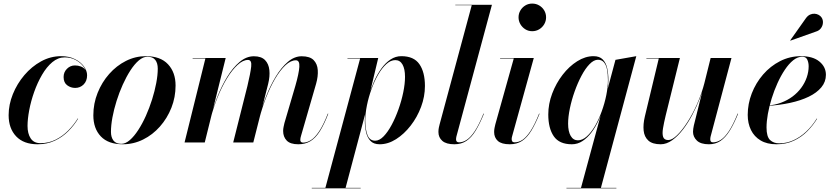

<svg xmlns="http://www.w3.org/2000/svg" viewBox="-20 -776 4547 1046"><path d="M184.5 10Q109 10 68 -33.2Q27 -76.5 27 -148.5Q27 -206 50 -263Q73 -320 112.8 -366.8Q152.5 -413.5 204 -441.8Q255.5 -470 313 -470Q356.5 -470 388.2 -454Q420 -438 437.2 -414Q454.5 -390 454.5 -366Q454.5 -335 435.8 -316Q417 -297 389.5 -297Q365.5 -297 346 -311.5Q326.5 -326 326.5 -356.5Q326.5 -383 344.8 -401.2Q363 -419.5 388.5 -419.5Q405 -419.5 420 -414Q435 -408.5 444.2 -396.8Q453.5 -385 453.5 -366H452Q452 -389.5 435.8 -412Q419.5 -434.5 392.5 -449Q365.5 -463.5 332.5 -463.5Q296.5 -463.5 265.2 -437.5Q234 -411.5 209 -368.5Q184 -325.5 166.2 -275.2Q148.5 -225 139.2 -176Q130 -127 130 -90Q130 -48 147.2 -22Q164.5 4 200.5 4Q245 4 283 -15Q321 -34 351.5 -64.8Q382 -95.5 403.5 -130.5L405.5 -129.5Q384 -93.5 352.2 -61.5Q320.5 -29.5 278.8 -9.8Q237 10 184.5 10Z M649 10Q570 10 529.2 -33Q488.5 -76 488.5 -148Q488.5 -212 511.8 -270Q535 -328 574.8 -373Q614.5 -418 666 -444Q717.5 -470 774.5 -470Q854 -470 895.2 -426Q936.5 -382 936.5 -310Q936.5 -246.5 913.8 -189Q891 -131.5 851.2 -86.5Q811.5 -41.5 759.5 -15.8Q707.5 10 649 10ZM641 7.5Q664 7.5 687.5 -13Q711 -33.5 733.2 -67.8Q755.5 -102 774.8 -145Q794 -188 808.5 -234Q823 -280 831.2 -323.5Q839.5 -367 839.5 -402Q839.5 -432 826 -449.5Q812.5 -467 783 -467Q760 -467 736.2 -446.8Q712.5 -426.5 690.2 -392Q668 -357.5 648.8 -314.8Q629.5 -272 615 -225.8Q600.5 -179.5 592.5 -136.2Q584.5 -93 584.5 -57.5Q584.5 -28 598.2 -10.2Q612 7.5 641 7.5Z M1605 10Q1561.5 10 1542 -10.2Q1522.5 -30.5 1522.5 -62.5Q1522.5 -73.5 1525 -85Q1527.5 -96.5 1529.5 -105.5L1589 -308Q1608.5 -376 1610.8 -411.8Q1613 -447.5 1592 -447.5Q1564 -447.5 1535 -420.5Q1506 -393.5 1479.2 -348Q1452.5 -302.5 1430.5 -246.5Q1408.5 -190.5 1393.5 -133H1391Q1406 -190.5 1429 -249.5Q1452 -308.5 1482.2 -358.5Q1512.5 -408.5 1548.2 -439Q1584 -469.5 1623.5 -469.5Q1668 -469.5 1688.5 -448.8Q1709 -428 1711.2 -394Q1713.5 -360 1702 -319.5L1620 -36Q1618 -30.5 1617 -24.2Q1616 -18 1616 -13Q1616 -6.5 1620 -2.8Q1624 1 1631.5 1Q1652.5 1 1674.2 -12.8Q1696 -26.5 1719 -61Q1742 -95.5 1766 -157L1768.5 -156.5Q1745.5 -97 1722.2 -60.5Q1699 -24 1671 -7Q1643 10 1605 10ZM985.5 0 1099 -457.5H1029.5V-460H1209.5L1095.5 0ZM1250.5 0 1328 -308Q1344.5 -377 1348.5 -413.2Q1352.5 -449.5 1331 -449.5Q1303.5 -449.5 1273.8 -422Q1244 -394.5 1216.2 -348.8Q1188.5 -303 1165.8 -246.8Q1143 -190.5 1128 -133H1126Q1141 -189.5 1164.2 -248.8Q1187.5 -308 1218.2 -358Q1249 -408 1285.8 -438.8Q1322.5 -469.5 1363 -469.5Q1403.5 -469.5 1423.8 -448.8Q1444 -428 1447.5 -394Q1451 -360 1441 -319.5L1360 0Z M1752 250 1942 -457.5H1873V-460H2040.5L1998 -281.5L1977 -198.5L1972 -164L1862 250ZM1678.5 250V247.5H1945V250ZM2024 -9.5Q2047 -9.5 2070 -33.2Q2093 -57 2113.8 -95.8Q2134.5 -134.5 2151 -180.8Q2167.5 -227 2177 -273.5Q2186.5 -320 2186.5 -357.5Q2186.5 -400 2173 -424.2Q2159.5 -448.5 2133.5 -448.5Q2108.5 -448.5 2084.8 -427Q2061 -405.5 2040.2 -369.5Q2019.5 -333.5 2003.8 -290Q1988 -246.5 1979 -202Q1970 -157.5 1970 -119.5Q1970 -72.5 1981.8 -41Q1993.5 -9.5 2024 -9.5ZM2048.5 10Q2015 10 1997.8 -8.8Q1980.5 -27.5 1974 -57.2Q1967.5 -87 1967.5 -120.5Q1967.5 -149 1973.5 -185.2Q1979.5 -221.5 1991.2 -260.8Q2003 -300 2020 -337.2Q2037 -374.5 2059 -404.5Q2081 -434.5 2108 -452.2Q2135 -470 2166.5 -470Q2234.5 -470 2264.8 -426.5Q2295 -383 2295 -307.5Q2295 -250 2274 -193.8Q2253 -137.5 2217.2 -91.5Q2181.5 -45.5 2137.8 -17.8Q2094 10 2048.5 10Z M2455.5 10Q2411 10 2389.8 -8.5Q2368.5 -27 2368.5 -57Q2368.5 -70 2370.8 -80.8Q2373 -91.5 2375 -98.5L2550 -747.5H2460.5V-750H2660L2466.5 -32.5Q2465.5 -28.5 2465 -24.2Q2464.5 -20 2464.5 -17Q2464.5 -0.5 2481 -0.5Q2502 -0.5 2523.2 -14.5Q2544.5 -28.5 2567 -62.5Q2589.5 -96.5 2614 -157L2616.5 -156.5Q2593.5 -100.5 2570.8 -63.5Q2548 -26.5 2520.5 -8.2Q2493 10 2455.5 10Z M2757 10Q2712.5 10 2692.2 -8.2Q2672 -26.5 2672 -57Q2672 -68 2674.2 -79.2Q2676.5 -90.5 2678.5 -98.5L2779 -457.5H2704.5V-460H2888L2770 -33.5Q2768.5 -29 2768 -25Q2767.5 -21 2767.5 -17.5Q2767.5 -10.5 2771 -5.5Q2774.5 -0.5 2783.5 -0.5Q2805.5 -0.5 2826.5 -14.2Q2847.5 -28 2870 -62Q2892.5 -96 2917 -157L2919.5 -156.5Q2897 -100.5 2874.2 -63.5Q2851.5 -26.5 2823.8 -8.2Q2796 10 2757 10ZM2879.5 -606Q2858.5 -606 2841.8 -616.5Q2825 -627 2815 -644.2Q2805 -661.5 2805 -681.5Q2805 -702 2815 -719Q2825 -736 2841.8 -746.2Q2858.5 -756.5 2879.5 -756.5Q2900.5 -756.5 2917.8 -746.2Q2935 -736 2945 -719Q2955 -702 2955 -681.5Q2955 -661.5 2945 -644.2Q2935 -627 2917.8 -616.5Q2900.5 -606 2879.5 -606Z M3144.5 250 3254 -153.5Q3262.5 -174 3270.2 -201Q3278 -228 3283 -251L3289.5 -288L3333 -450L3446.5 -470L3253 250ZM3066 250V247.5H3338V250ZM3095.5 10Q3027 10 2997 -33.5Q2967 -77 2967 -152.5Q2967 -210 2988.2 -266.2Q3009.5 -322.5 3045 -368.5Q3080.5 -414.5 3124.5 -442.2Q3168.5 -470 3213.5 -470Q3246.5 -470 3264 -451.8Q3281.5 -433.5 3288 -404Q3294.5 -374.5 3294.5 -339.5Q3294.5 -311.5 3288.5 -274.8Q3282.5 -238 3270.8 -198.8Q3259 -159.5 3242 -122.2Q3225 -85 3202.8 -55.2Q3180.5 -25.5 3153.8 -7.8Q3127 10 3095.5 10ZM3128.5 -11.5Q3153 -11.5 3177 -33Q3201 -54.5 3221.8 -90.2Q3242.5 -126 3258.2 -169.5Q3274 -213 3283 -257.5Q3292 -302 3292 -340.5Q3292 -372 3287.2 -396.8Q3282.5 -421.5 3270.5 -436Q3258.5 -450.5 3237.5 -450.5Q3215 -450.5 3191.8 -426.5Q3168.5 -402.5 3147.8 -363.2Q3127 -324 3110.5 -277.5Q3094 -231 3084.5 -185Q3075 -139 3075 -102.5Q3075 -60 3089 -35.8Q3103 -11.5 3128.5 -11.5Z M3579.5 10Q3534.5 10 3512.2 -10.2Q3490 -30.5 3486.5 -64.5Q3483 -98.5 3493 -141L3569 -457.5H3501.5V-460H3684L3606.5 -146.5Q3597 -107 3592 -77Q3587 -47 3592.8 -30Q3598.5 -13 3621 -13Q3641 -13 3668.2 -39Q3695.5 -65 3724.2 -109.5Q3753 -154 3778 -210.2Q3803 -266.5 3818.5 -327H3821Q3811.5 -287 3793.5 -241.5Q3775.5 -196 3752 -151.2Q3728.5 -106.5 3700.5 -70.2Q3672.5 -34 3641.8 -12Q3611 10 3579.5 10ZM3842 10Q3797.5 10 3776.5 -10.2Q3755.5 -30.5 3755.5 -58Q3755.5 -65 3756.8 -74.8Q3758 -84.5 3760 -92.5L3851.5 -460H3965L3851.5 -33Q3850 -28.5 3849.8 -24.2Q3849.5 -20 3849.5 -16Q3849.5 -0.5 3864.5 -0.5Q3886 -0.5 3907.5 -14.5Q3929 -28.5 3951.5 -62.5Q3974 -96.5 3998.5 -157L4001 -156.5Q3978.5 -100.5 3955.2 -63.5Q3932 -26.5 3905 -8.2Q3878 10 3842 10Z M4210.5 10Q4158.5 10 4123.8 -10.8Q4089 -31.5 4071.2 -67.8Q4053.5 -104 4053.5 -150Q4053.5 -210 4075.5 -267Q4097.5 -324 4137.2 -370Q4177 -416 4230 -443Q4283 -470 4344.5 -470Q4408.5 -470 4444 -440.8Q4479.5 -411.5 4479.5 -368.5Q4479.5 -330.5 4454.8 -300.5Q4430 -270.5 4386 -249.2Q4342 -228 4284.2 -215.5Q4226.5 -203 4160.5 -199V-201Q4200.5 -203.5 4235.2 -216.5Q4270 -229.5 4297.8 -250.2Q4325.5 -271 4345 -297.5Q4364.5 -324 4375 -354.2Q4385.5 -384.5 4385.5 -415Q4385.5 -434.5 4378.2 -450.8Q4371 -467 4350.5 -467Q4325.5 -467 4301.5 -447.8Q4277.5 -428.5 4255.8 -396Q4234 -363.5 4215.8 -323.2Q4197.5 -283 4184 -239.5Q4170.5 -196 4163.2 -155.2Q4156 -114.5 4156 -81.5Q4156 -31.5 4175.2 -13.2Q4194.5 5 4225 5Q4265.5 5 4302.8 -12Q4340 -29 4372.2 -59.2Q4404.5 -89.5 4429.5 -130L4431.5 -129Q4409.5 -93 4378.2 -61.2Q4347 -29.5 4305.2 -9.8Q4263.5 10 4210.5 10ZM4286 -554.5 4285 -556 4371 -677.5Q4381 -691 4393.2 -696.5Q4405.5 -702 4417.8 -701.2Q4430 -700.5 4440.2 -694.8Q4450.5 -689 4456 -680.5Q4464.5 -667.5 4463.2 -651.2Q4462 -635 4452 -621.8Q4442 -608.5 4424 -603.5Z"/></svg>

Font: Bodoni Moda 72pt SemiBold
Style: Italic
Weight: 600
Italic angle: -13°
Designer: Owen Earl
Foundry: indestructible type
Version: Version 2.004